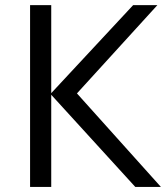

<svg xmlns="http://www.w3.org/2000/svg" viewBox="-20 -734 652 754"><path d="M611.8 0H511.2L181.2 -361.8V0H98.1V-713.9H181.2V-368.2L502.9 -713.9H598.1L282.2 -367.2Z"/></svg>

Font: f06252833
Style: Regular
Weight: 400
Foundry: Ascender Corporation
Version: Version 1.10